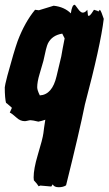

<svg xmlns="http://www.w3.org/2000/svg" viewBox="-20 -507 455 805"><path d="M6 -76V-73V-72Q0 -95 0 -141Q0 -147 11 -190Q39 -293 54 -335Q84 -414 127 -466L143 -464L205 -483Q250 -478 277 -451Q282 -487 293 -487Q295 -487 306.5 -470.5Q318 -454 327 -454Q337 -454 346 -466L349 -441H353Q357 -441 364 -451Q373 -465 374 -466L390 -461L391 -458L399 -466Q405 -459 415 -428Q402 -318 336 -69Q313 45 257 270Q245 278 226 278Q207 278 201 266L195 275L149 271L142 274Q137 265 122 249Q121 242 121 237Q121 201 138 144Q159 75 162 51Q164 32 170 -5Q156 0 141 3Q116 -3 108 -3Q104 -3 96 -1Q88 1 84 1Q65 1 49 -14Q29 -32 21 -35L30 -55ZM136 -141Q136 -129 147 -107Q199 -110 217 -187L237 -271Q241 -296 251 -346L241 -366Q198 -359 181 -325Q174 -311 162 -252Q160 -245 146 -197Q136 -164 136 -141Z"/></svg>

Font: Ode an Erik AH
Style: Regular
Weight: 400
Designer: Andreas Höfeld
Foundry: Fontgrube AH
Version: Version 2.00